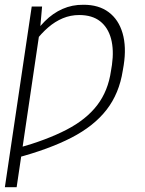

<svg xmlns="http://www.w3.org/2000/svg" viewBox="-29 -573 602 796"><path d="M137.7 -458 40 203.1H-8.8L102.5 -545.9H145.5ZM116.7 -400.9 93.8 -401.4Q122.6 -450.7 156.5 -484.6Q190.4 -518.6 230.5 -536.1Q270.5 -553.7 316.4 -553.2Q379.9 -553.7 421.4 -522.7Q462.9 -491.7 479.2 -435.3Q495.6 -378.9 483.9 -303.2L480 -280.3Q465.3 -185.5 412.8 -117.9Q360.4 -50.3 267.1 -2.2Q173.8 45.9 36.1 82.5L43 41.5Q165 7.3 246.8 -35.2Q328.6 -77.6 374 -137Q419.4 -196.3 431.2 -279.8L435.1 -303.7Q443.8 -365.7 431.4 -412.4Q418.9 -459 386 -484.9Q353 -510.7 299.3 -510.7Q263.7 -510.7 231.4 -497.3Q199.2 -483.9 170.7 -459.2Q142.1 -434.6 116.7 -400.9Z"/></svg>

Font: Inter 24pt ExtraLight
Style: Italic
Weight: 250
Italic angle: -9.3988°
Version: Version 4.001;git-66647c0bb